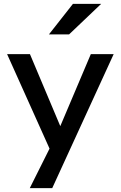

<svg xmlns="http://www.w3.org/2000/svg" viewBox="-20 -780 630 1000"><path d="M17 -498H136L294 -123L453 -498H572L252 200H135L238 -6ZM235 -601 360 -760H507L340 -601Z"/></svg>

Font: Syne SemiBold
Style: Regular
Weight: 600
Designer: Lucas Descroix
Foundry: Bonjour Monde
Version: Version 2.200; ttfautohint (v1.8.4)